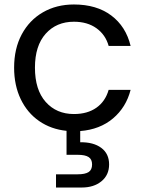

<svg xmlns="http://www.w3.org/2000/svg" viewBox="-20 -577 647 857"><path d="M465 -176H563Q543 -98 484.5 -48.5Q426 1 338 8V58Q397 57 432 83Q467 109 467 157Q467 204 433 232Q399 260 345 260H230V201H327Q360 201 375.5 191Q391 181 391 157Q391 134 375.5 124Q360 114 327 114H277V7Q208 0 155 -36.5Q102 -73 72.5 -134.5Q43 -196 43 -275Q43 -360 77 -423.5Q111 -487 171.5 -522Q232 -557 310 -557Q411 -557 476.5 -508Q542 -459 563 -372H465Q451 -422 410.5 -451Q370 -480 310 -480Q232 -480 184 -426.5Q136 -373 136 -275Q136 -176 184 -122Q232 -68 310 -68Q370 -68 410 -96Q450 -124 465 -176Z"/></svg>

Font: Poppins A&M
Style: Regular-A&M
Weight: 400
Designer: Ninad Kale (Devanagari), Jonny Pinhorn (Latin)
Foundry: Indian Type Foundry
Version: 4.004